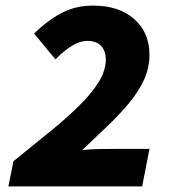

<svg xmlns="http://www.w3.org/2000/svg" viewBox="-20 -666 640 686"><path d="M10 0 28 -90Q99 -147 159 -196Q219 -245 263.5 -289Q308 -333 333 -373.5Q358 -414 358 -454Q358 -484 341 -502Q324 -520 292 -520Q267 -520 239 -503.5Q211 -487 178 -454L102 -546Q147 -591 198 -618.5Q249 -646 312 -646Q405 -646 459.5 -598Q514 -550 514 -470Q514 -424 495 -382Q476 -340 442.5 -299.5Q409 -259 366 -217.5Q323 -176 274 -130Q303 -133 337.5 -133.5Q372 -134 398 -134H514L488 0Z"/></svg>

Font: Source Code Pro ExtraLight Black
Style: Italic
Weight: 900
Italic angle: -11°
Monospace: yes
Version: Version 1.016;hotconv 1.0.116;makeotfexe 2.5.65601